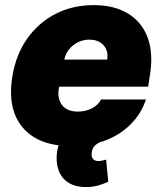

<svg xmlns="http://www.w3.org/2000/svg" viewBox="-20 -573 648 766"><path d="M264.2 9.9Q133.2 9.9 70.3 -64.6Q7.5 -139.2 29.8 -271.3Q44 -355.8 88.6 -419Q133.2 -482.2 201.2 -517.4Q269.2 -552.6 353.7 -552.6Q436.1 -552.6 491.3 -518.6Q546.5 -484.7 569.4 -422.1Q592.3 -359.4 578.1 -272.7L571 -227.3H216.3L214.5 -218.8Q208.1 -179.3 227.8 -153.6Q247.5 -127.8 291.2 -127.8Q321 -127.8 345.9 -140.3Q370.7 -152.7 383.5 -176.1H562.5Q533.7 -90.9 456 -40.5Q378.2 9.9 264.2 9.9ZM236.5 -335.2H407.7Q413 -370.4 392.9 -392.6Q372.9 -414.8 336.6 -414.8Q301.1 -414.8 272.9 -393.1Q244.7 -371.4 236.5 -335.2ZM322.4 173.3Q273.1 173.3 243.3 148.8Q213.4 124.3 207.4 79.5Q203.1 49 210.6 17.4Q218 -14.2 234.4 -38.7Q250.7 -63.2 272.7 -72.4L426.1 -24.1Q390.6 -13.5 370 -1.1Q349.4 11.4 346.6 32.7Q343 50.8 350.5 60.2Q358 69.6 372.2 69.6Q381.4 69.6 389 67.3Q396.7 65 403.4 63.9L411.9 152Q396.7 159.4 373.8 166.4Q350.9 173.3 322.4 173.3Z"/></svg>

Font: Inter UI Black
Style: Italic
Weight: 900
Italic angle: -9.39999°
Designer: Rasmus Andersson
Foundry: rsms
Version: 3.2;8d6f07862